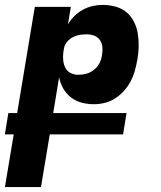

<svg xmlns="http://www.w3.org/2000/svg" viewBox="-35 -548 655 783"><path d="M-15 215 21 0H-15L-1 -87H35L107 -520H254L242 -449Q253 -467 268.5 -482.5Q284 -498 303.5 -508.5Q323 -519 343 -523.5Q363 -528 383 -528Q410 -528 436 -521Q462 -514 481 -498Q500 -482 511.5 -459Q523 -436 527 -410.5Q531 -385 530.5 -358Q530 -331 525 -304Q521 -282 515 -260Q509 -238 498 -217Q487 -196 471 -178Q455 -160 435 -147Q415 -134 392.5 -128.5Q370 -123 348 -123Q322 -123 297.5 -129.5Q273 -136 254 -151Q235 -166 223 -187Q211 -208 206 -233L182 -87H481L467 0H168L132 215ZM284 -243Q301 -243 317.5 -247.5Q334 -252 348.5 -263.5Q363 -275 371 -291Q379 -307 381 -324Q384 -340 382.5 -356Q381 -372 372.5 -384.5Q364 -397 349.5 -402.5Q335 -408 319 -408Q305 -408 291 -406Q277 -404 263 -397Q249 -390 239 -378Q229 -366 226 -352L223 -332Q221 -316 223 -300Q225 -284 232 -270.5Q239 -257 253.5 -250Q268 -243 284 -243Z"/></svg>

Font: Iosevka Heavy Extended Oblique
Style: Regular
Weight: 900
Width: 7
Italic angle: -9°
Monospace: yes
Designer: Belleve Invis
Foundry: Belleve Invis
Version: Version 32.5.0; ttfautohint (v1.8.4)